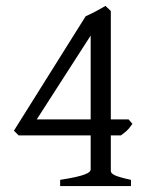

<svg xmlns="http://www.w3.org/2000/svg" viewBox="-20 -628 509 648"><path d="M427 -210Q416 -194 407.5 -186.5Q399 -179 388 -171H354V-51Q354 -43 367.5 -36.5Q381 -30 422 -21V0H183V-21Q215 -26 235 -30.5Q255 -35 266.5 -39.5Q278 -44 282 -48Q286 -52 286 -56V-171H43L27 -187L269 -573Q289 -582 305.5 -591Q322 -600 336 -608L354 -591V-225H414ZM286 -508 104 -225H286Z"/></svg>

Font: Kalpurush
Style: Regular
Weight: 400
Designer: Md. Tanbin Islam Siyam
Foundry: Tanbin Islam Siyam
Version: Version 0.258